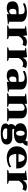

<svg xmlns="http://www.w3.org/2000/svg" viewBox="2081 -2646 729 4931"><g transform="rotate(90 2445.5 -180.5)"><path d="M15 -140Q15 -221 74 -257.5Q133 -294 233 -294H345V-355Q345 -450 243 -450Q203 -450 156.5 -436.5Q110 -423 72 -405L63 -454Q112 -480 174 -493.5Q236 -507 302 -507Q412 -507 475.5 -467.5Q539 -428 539 -361V-52Q572 -43 606 -32V-18L345 7V-52Q323 -25 283.5 -7.5Q244 10 198 10Q99 10 57 -27Q15 -64 15 -140ZM345 -104V-236H277Q242 -236 224.5 -210.5Q207 -185 207 -141Q207 -52 273 -52Q293 -52 313 -65.5Q333 -79 345 -104Z M636 -24Q667 -37 714 -46V-452Q695 -456 647 -472V-485L886 -511L902 -410H907Q927 -461 965.5 -484Q1004 -507 1048 -507Q1085 -507 1112.5 -501Q1140 -495 1167 -479L1131 -390Q1099 -411 1067 -411Q1019 -411 976.5 -380Q934 -349 908 -297V-44Q945 -38 984 -21V0H636Z M1197 -24Q1228 -37 1275 -46V-452Q1256 -456 1208 -472V-485L1447 -511L1463 -410H1468Q1488 -461 1526.5 -484Q1565 -507 1609 -507Q1646 -507 1673.5 -501Q1701 -495 1728 -479L1692 -390Q1660 -411 1628 -411Q1580 -411 1537.5 -380Q1495 -349 1469 -297V-44Q1506 -38 1545 -21V0H1197Z M1753 -140Q1753 -221 1812 -257.5Q1871 -294 1971 -294H2083V-355Q2083 -450 1981 -450Q1941 -450 1894.5 -436.5Q1848 -423 1810 -405L1801 -454Q1850 -480 1912 -493.5Q1974 -507 2040 -507Q2150 -507 2213.5 -467.5Q2277 -428 2277 -361V-52Q2310 -43 2344 -32V-18L2083 7V-52Q2061 -25 2021.5 -7.5Q1982 10 1936 10Q1837 10 1795 -27Q1753 -64 1753 -140ZM2083 -104V-236H2015Q1980 -236 1962.5 -210.5Q1945 -185 1945 -141Q1945 -52 2011 -52Q2031 -52 2051 -65.5Q2071 -79 2083 -104Z M3095 -22V0H2758V-21Q2767 -26 2787.5 -34Q2808 -42 2825 -45V-362Q2825 -412 2805 -430.5Q2785 -449 2750 -449Q2727 -449 2700 -435.5Q2673 -422 2645 -390V-44Q2671 -39 2722 -22V0H2374V-21Q2417 -40 2451 -45V-452Q2432 -456 2384 -472V-486L2645 -511V-445Q2678 -474 2723 -490.5Q2768 -507 2819 -507Q2907 -507 2963 -470Q3019 -433 3019 -364V-44Q3067 -35 3095 -22Z M3692 10Q3692 86 3621 125Q3550 164 3399 164Q3268 164 3209 133.5Q3150 103 3150 39Q3150 20 3160 1Q3170 -18 3191 -31Q3165 -58 3165 -100Q3165 -131 3180.5 -159Q3196 -187 3227 -207Q3145 -250 3145 -340Q3145 -422 3212 -464.5Q3279 -507 3403 -507Q3526 -507 3592 -465Q3607 -497 3607 -525H3724Q3720 -485 3702.5 -454.5Q3685 -424 3648 -401Q3660 -374 3660 -340Q3660 -258 3593.5 -216Q3527 -174 3403 -174Q3345 -174 3298 -183Q3289 -174 3289 -158Q3289 -132 3323 -132H3516Q3593 -132 3642.5 -93Q3692 -54 3692 10ZM3337 -340Q3337 -292 3354 -261.5Q3371 -231 3403 -231Q3435 -231 3451.5 -261.5Q3468 -292 3468 -340Q3468 -388 3451.5 -418.5Q3435 -449 3403 -449Q3371 -449 3354 -418.5Q3337 -388 3337 -340ZM3557 43Q3557 20 3541 10Q3525 0 3494 0H3284Q3278 12 3278 29Q3278 76 3319 95Q3360 114 3414 114Q3468 114 3512.5 97.5Q3557 81 3557 43Z M4306 -233H3934Q3937 -152 3971.5 -98.5Q4006 -45 4076 -45Q4118 -45 4170 -60Q4222 -75 4261 -104L4279 -62Q4243 -32 4177 -11Q4111 10 4036 10Q3943 10 3875.5 -22Q3808 -54 3773 -112.5Q3738 -171 3738 -248Q3738 -372 3816.5 -439.5Q3895 -507 4037 -507Q4127 -507 4187.5 -474.5Q4248 -442 4277 -387.5Q4306 -333 4306 -267ZM4137 -291Q4137 -324 4127.5 -360.5Q4118 -397 4095 -423Q4072 -449 4036 -449Q3994 -449 3968.5 -404Q3943 -359 3936 -291Z M4350 -24Q4381 -37 4428 -46V-452Q4409 -456 4361 -472V-485L4600 -511L4616 -410H4621Q4641 -461 4679.5 -484Q4718 -507 4762 -507Q4799 -507 4826.5 -501Q4854 -495 4881 -479L4845 -390Q4813 -411 4781 -411Q4733 -411 4690.5 -380Q4648 -349 4622 -297V-44Q4659 -38 4698 -21V0H4350Z"/></g></svg>

Font: Trirong Black
Style: Regular
Weight: 900
Designer: Katatrad Team
Foundry: CadsonDemak
Version: Version 1.001